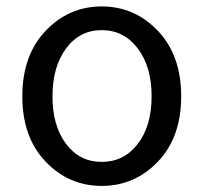

<svg xmlns="http://www.w3.org/2000/svg" viewBox="-20 -577 645 609"><path d="M481 -64.5Q407.2 12.7 302.7 12.7Q198.2 12.7 124.5 -64.5Q50.8 -141.6 50.8 -271.5Q50.8 -401.4 124.5 -479Q198.2 -556.6 302.7 -556.6Q407.2 -556.6 481 -479Q554.7 -401.4 554.7 -271.5Q554.7 -141.6 481 -64.5ZM189.5 -120.6Q232.4 -63.5 302.7 -63.5Q373 -63.5 417 -120.6Q460.9 -177.7 460.9 -271.5Q460.9 -365.2 417 -423.3Q373 -481.4 302.7 -481.4Q232.4 -481.4 189.5 -423.3Q146.5 -365.2 146.5 -271.5Q146.5 -177.7 189.5 -120.6Z"/></svg>

Font: Nasu
Style: Regular
Weight: 400
Designer: Ryoko NISHIZUKA (kana &amp; ideographs); Paul D. Hunt (Latin, Greek &amp; Cyrillic); Wenlong ZHANG (bopomofo); Sandoll C
Version: Version 2014.1215